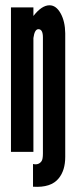

<svg xmlns="http://www.w3.org/2000/svg" viewBox="-20 -575 300 727"><path d="M105 132Q173.5 136.5 202.5 100Q227 70 227 19V-449Q226.5 -494 209.5 -524.5Q192.5 -555 167.5 -555Q138 -555 106.5 -514.5V-547H21.5V0H106.5V-431Q111 -464.5 125.5 -464.5Q142.5 -464.5 142.5 -433V6Q142.5 27.5 137.5 35Q126.5 51 105 46Z"/></svg>

Font: League Gothic SemiCondensed
Style: Regular
Weight: 400
Width: 4
Designer: The League of Moveable Type
Version: Version 1.600; ttfautohint (v1.8.3)